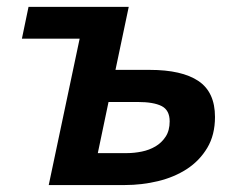

<svg xmlns="http://www.w3.org/2000/svg" viewBox="-20 -532 683 552"><path d="M312 -331.1H410.2Q502.9 -331.1 550.5 -299.1Q598.1 -267.1 598.1 -195.8Q598.1 -144 575.9 -106.9Q553.7 -69.8 517.3 -46.1Q481 -22.5 434.3 -11.2Q387.7 0 338.9 0H120.1L209 -420.9H43L62 -512.2H350.1ZM345.2 -91.8Q365.7 -91.8 387.5 -96.2Q409.2 -100.6 427 -111.1Q444.8 -121.6 456.3 -139.2Q467.8 -156.7 467.8 -183.1Q467.8 -215.3 444.6 -227.1Q421.4 -238.8 376 -238.8H292L261.2 -91.8Z"/></svg>

Font: Clear Sans
Style: Bold Italic
Weight: 700
Italic angle: -12°
Foundry: Intel Corporation
Version: Version 1.00